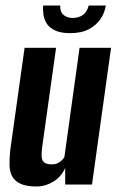

<svg xmlns="http://www.w3.org/2000/svg" viewBox="-20 -668 426 695"><path d="M112 7Q76 7 55 -2.5Q34 -12 24.5 -29Q15 -46 14.5 -70Q14 -94 17 -124L69 -495H183L132 -131Q131 -119 130.5 -108.5Q130 -98 133 -90Q136 -82 144 -77.5Q152 -73 167 -73Q180 -73 189 -77.5Q198 -82 204 -88Q210 -94 213 -99L268 -495H382L313 0H216V-60Q202 -28 173 -10.5Q144 7 112 7ZM234 -548Q199 -548 178 -558.5Q157 -569 148 -584.5Q139 -600 137 -617Q135 -634 136 -648H198Q197 -625 210 -614Q223 -603 243 -603Q264 -603 279.5 -613.5Q295 -624 301 -648H363Q359 -622 344 -599.5Q329 -577 302 -562.5Q275 -548 234 -548Z"/></svg>

Font: Alumni Sans
Style: Bold Italic
Weight: 700
Italic angle: -8°
Designer: Robert E. Leuschke
Foundry: Robert E. Leuschke
Version: Version 1.016